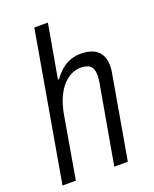

<svg xmlns="http://www.w3.org/2000/svg" viewBox="-136 -801 704 878"><g transform="rotate(-20 216.0 -361.5)"><path d="M14 0 140 -723H206L160 -462H165Q185 -489 206 -506Q227 -523 250.5 -530.5Q274 -538 298 -538Q331 -538 355 -528Q379 -518 392.5 -496.5Q406 -475 406 -440Q406 -429 404.5 -416.5Q403 -404 400 -390L332 0H266L333 -380Q335 -391 336 -400.5Q337 -410 337 -419Q337 -440 330.5 -453Q324 -466 310 -472Q296 -478 275 -478Q253 -478 230.5 -467.5Q208 -457 188.5 -435.5Q169 -414 154.5 -381.5Q140 -349 132 -307L79 0Z"/></g></svg>

Font: Archivo Condensed Light
Style: Italic
Weight: 300
Width: 3
Italic angle: -10°
Designer: Hector Gatti
Foundry: Omnibus-Type
Version: Version 2.001